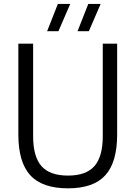

<svg xmlns="http://www.w3.org/2000/svg" viewBox="-20 -966 702 994"><path d="M332 9Q199 9 137 -58.5Q75 -126 75 -269.5V-740H151.5V-260.5Q151.5 -155.5 194.5 -106.2Q237.5 -57 332 -57Q426 -57 469 -106.2Q512 -155.5 512 -260.5V-740H586.5V-269.5Q586.5 -126 525.2 -58.5Q464 9 332 9ZM381.5 -804.5 437 -945.5H501L440 -804.5ZM224 -804.5 279.5 -945.5H343.5L282.5 -804.5Z"/></svg>

Font: Encode Sans Semi Condensed
Style: Regular
Weight: 400
Width: 4
Designer: Multiple Designers
Foundry: Impallari Type
Version: Version 3.000; ttfautohint (v1.8.3) -l 8 -r 50 -G 200 -x 14 